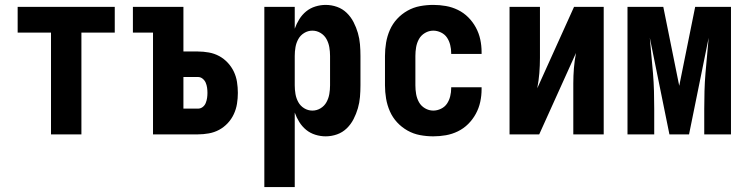

<svg xmlns="http://www.w3.org/2000/svg" viewBox="-20 -548 3040 783"><path d="M188 0V-415H52V-520H448V-415H312V0Z M604 0V-415H522V-520H728V-338H787Q809 -338 831.5 -334Q854 -330 873.5 -319.5Q893 -309 908.5 -292.5Q924 -276 933.5 -256Q943 -236 946.5 -214Q950 -192 950 -169Q950 -147 946.5 -125Q943 -103 933.5 -82.5Q924 -62 908.5 -45.5Q893 -29 873.5 -18.5Q854 -8 831.5 -4Q809 0 787 0ZM787 -105Q798 -105 806.5 -111.5Q815 -118 819 -128Q823 -138 824.5 -148.5Q826 -159 826 -169Q826 -180 824.5 -190.5Q823 -201 819 -210.5Q815 -220 806.5 -227Q798 -234 787 -234H728V-105Z M1058 215V-520H1182V-431Q1189 -451 1200.5 -469.5Q1212 -488 1228.5 -501.5Q1245 -515 1266 -521.5Q1287 -528 1308 -528Q1332 -528 1354.5 -520Q1377 -512 1394 -495.5Q1411 -479 1422 -457.5Q1433 -436 1439.5 -413.5Q1446 -391 1448 -367.5Q1450 -344 1450 -320V-200Q1450 -176 1448 -152.5Q1446 -129 1439.5 -106.5Q1433 -84 1422 -62.5Q1411 -41 1394 -24.5Q1377 -8 1354.5 0Q1332 8 1308 8Q1287 8 1266 1.5Q1245 -5 1228.5 -18.5Q1212 -32 1200.5 -50.5Q1189 -69 1182 -89V215ZM1254 -97Q1272 -97 1287.5 -106.5Q1303 -116 1311.5 -131.5Q1320 -147 1323 -164.5Q1326 -182 1326 -200V-320Q1326 -338 1323 -355.5Q1320 -373 1311.5 -388.5Q1303 -404 1287.5 -413.5Q1272 -423 1254 -423Q1236 -423 1220.5 -413.5Q1205 -404 1196.5 -388.5Q1188 -373 1185 -355.5Q1182 -338 1182 -320V-200Q1182 -182 1185 -164.5Q1188 -147 1196.5 -131.5Q1205 -116 1220.5 -106.5Q1236 -97 1254 -97Z M1747 8Q1720 8 1693 3Q1666 -2 1642 -15.5Q1618 -29 1599.5 -49Q1581 -69 1570 -94Q1559 -119 1554.5 -146Q1550 -173 1550 -200V-320Q1550 -347 1554.5 -374Q1559 -401 1570 -426Q1581 -451 1599.5 -471Q1618 -491 1642 -504.5Q1666 -518 1693 -523Q1720 -528 1747 -528Q1773 -528 1798.5 -523.5Q1824 -519 1847.5 -507.5Q1871 -496 1889.5 -477.5Q1908 -459 1920.5 -436Q1933 -413 1938.5 -387.5Q1944 -362 1944 -336V-328H1820V-332Q1820 -348 1816 -364.5Q1812 -381 1803 -394.5Q1794 -408 1778.5 -415.5Q1763 -423 1747 -423Q1729 -423 1713 -413.5Q1697 -404 1688.5 -388.5Q1680 -373 1677 -355.5Q1674 -338 1674 -320V-200Q1674 -182 1677 -164.5Q1680 -147 1688.5 -131.5Q1697 -116 1713 -106.5Q1729 -97 1747 -97Q1763 -97 1778.5 -104.5Q1794 -112 1803 -125.5Q1812 -139 1816 -155.5Q1820 -172 1820 -188V-192H1944V-184Q1944 -158 1938.5 -132.5Q1933 -107 1920.5 -84Q1908 -61 1889.5 -42.5Q1871 -24 1847.5 -12.5Q1824 -1 1798.5 3.5Q1773 8 1747 8Z M2058 0V-520H2182V-312Q2182 -281 2179.5 -250Q2177 -219 2171 -188L2321 -520H2442V0H2318V-208Q2318 -239 2320.5 -270Q2323 -301 2329 -332L2179 0Z M2539 0V-520H2685L2750 -198L2815 -520H2961V0H2852V-104Q2852 -140 2853 -176.5Q2854 -213 2857 -249Q2860 -285 2863.5 -321.5Q2867 -358 2870 -394L2790 0H2710L2630 -394Q2633 -358 2636.5 -321.5Q2640 -285 2643 -249Q2646 -213 2647 -176.5Q2648 -140 2648 -104V0Z"/></svg>

Font: Iosevka Term Curly Extrabold
Style: Regular
Weight: 800
Designer: Belleve Invis
Foundry: Belleve Invis
Version: Version 32.3.0